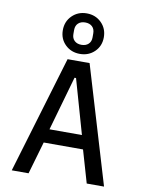

<svg xmlns="http://www.w3.org/2000/svg" viewBox="-104 -1053 847 1125"><g transform="rotate(10 320.0 -491.0)"><path d="M492 0 436 -193H202L146 0H46L255 -698H386L595 0ZM415 -275 323 -598H314L222 -275ZM198 -861Q198 -913 233 -947.5Q268 -982 320 -982Q372 -982 407 -947.5Q442 -913 442 -861Q442 -809 407 -775Q372 -741 320 -741Q268 -741 233 -775Q198 -809 198 -861ZM320 -795Q346 -795 361.5 -809.5Q377 -824 377 -849V-873Q377 -899 361.5 -913.5Q346 -928 320 -928Q294 -928 278.5 -913.5Q263 -899 263 -873V-849Q263 -824 278.5 -809.5Q294 -795 320 -795Z"/></g></svg>

Font: Writer
Style: Regular
Weight: 400
Monospace: yes
Designer: Mike Abbink, Paul van der Laan, Pieter van Rosmalen
Foundry: Bold Monday
Version: Version 2.001 2020